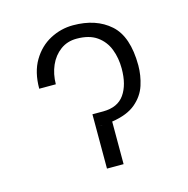

<svg xmlns="http://www.w3.org/2000/svg" viewBox="-85 -620 686 702"><g transform="rotate(-15 257.5 -269.0)"><path d="M72.1 -346.2Q72.1 -409.4 97.7 -452.2Q123.2 -495 164.2 -516.7Q205.3 -538.4 251.1 -538.4Q338.1 -538.4 391 -491.5Q443.9 -444.6 444.2 -335.2Q444.2 -297.2 432.4 -260.5Q420.5 -223.7 388.8 -196.9Q357.2 -170.1 298.7 -161.2V0H235.8V-205.6H277Q332 -206 357.2 -242.2Q382.5 -278.4 382.5 -339.5Q382.5 -379.6 369.5 -413.2Q356.5 -446.7 327.6 -467.2Q298.7 -487.6 251.1 -487.6Q215.6 -487.6 189.5 -468.2Q163.4 -448.9 149.3 -416.9Q135.3 -384.9 134.9 -346.2ZM259.9 -158Q253.9 -157.7 247.5 -157.7H259.9Z"/></g></svg>

Font: Inter UI Extra Light
Style: Regular
Weight: 200
Designer: Rasmus Andersson
Foundry: rsms
Version: 3.2;8d6f07862